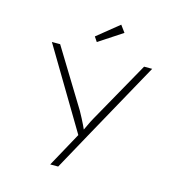

<svg xmlns="http://www.w3.org/2000/svg" viewBox="-135 -861 1152 1213"><g transform="rotate(15 441.0 -254.5)"><path d="M303 230 438 -16 448 41 113 -520H167L396 -146Q421 -101 439 -63.5Q457 -26 468 3L442 -19Q456 -47 466.5 -70.5Q477 -94 491 -119L716 -520H769L487 -10L355 230ZM387 -593 366 -624 508 -739 541 -694Z"/></g></svg>

Font: Lexend Zetta ExtraLight
Style: Regular
Weight: 250
Version: Version 1.007